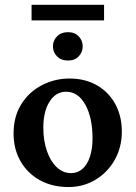

<svg xmlns="http://www.w3.org/2000/svg" viewBox="-20 -753 552 781"><path d="M258.8 7.8Q192.4 7.8 142.1 -20Q91.8 -47.9 63.5 -97.2Q35.2 -146.5 35.2 -210Q35.2 -279.3 66.9 -329.6Q98.6 -379.9 150.9 -406.7Q203.1 -433.6 262.7 -433.6Q326.2 -433.6 374 -406.2Q421.9 -378.9 448.7 -330.1Q475.6 -281.2 475.6 -217.8Q475.6 -154.3 446.8 -103Q418 -51.8 368.7 -22Q319.3 7.8 258.8 7.8ZM268.6 -48.8Q295.9 -48.8 315.4 -65.9Q335 -83 345.7 -115.2Q356.4 -147.5 356.4 -190.4Q356.4 -274.4 327.1 -327.1Q297.9 -379.9 249 -379.9Q207 -379.9 181.6 -339.8Q156.2 -299.8 156.2 -233.4Q156.2 -180.7 170.9 -138.7Q185.5 -96.7 210.9 -72.8Q236.3 -48.8 268.6 -48.8ZM256.8 -506.8Q228.5 -506.8 211.9 -523.9Q195.3 -541 195.3 -564.5Q195.3 -587.9 211.9 -605Q228.5 -622.1 256.8 -622.1Q284.2 -622.1 300.3 -605Q316.4 -587.9 316.4 -564.5Q316.4 -541 300.3 -523.9Q284.2 -506.8 256.8 -506.8ZM108.4 -733.4H403.3V-669.9H108.4Z"/></svg>

Font: Crimson Pro SemiBold
Style: Regular
Weight: 600
Designer: Jacques Le Bailly
Foundry: Baron von Fonthausen
Version: Version 1.003